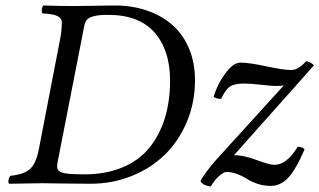

<svg xmlns="http://www.w3.org/2000/svg" viewBox="-20 -667 1163 699"><path d="M287.1 -574.2 189 -73.2Q188 -68.4 188 -60.1Q188 -43.9 207.5 -38.1Q227.1 -32.2 286.1 -32.2Q364.7 -32.2 425.3 -57.4Q485.8 -82.5 523.4 -128.7Q561 -174.8 580.1 -236.6Q599.1 -298.3 599.1 -374Q599.1 -484.4 542.7 -548.6Q486.3 -612.8 375 -612.8Q355 -612.8 342 -611.6Q329.1 -610.4 316.4 -606.7Q303.7 -603 296.6 -595Q289.6 -586.9 287.1 -574.2ZM251 -645Q273.9 -645 324.5 -646Q375 -647 397.9 -647Q460.9 -647 514.2 -628.9Q567.4 -610.8 606.4 -577.1Q645.5 -543.5 667.7 -491.5Q689.9 -439.5 689.9 -375Q689.9 -294.9 660.9 -224.9Q631.8 -154.8 581.3 -105Q530.8 -55.2 460.2 -26.6Q389.6 2 309.1 2Q252 2 198.7 1Q145.5 0 134.8 0Q103 0 13.2 2Q5.9 -8.3 17.1 -26.9Q67.9 -31.7 89.6 -52Q111.3 -72.3 121.1 -122.1L198.2 -521Q205.1 -555.7 205.1 -585Q205.1 -601.1 188.2 -608.9Q171.4 -616.7 133.8 -618.2Q130.9 -626.5 132.8 -635.5Q134.8 -644.5 137.2 -647Q203.6 -645 251 -645ZM710 -6.8Q712.9 -16.6 733.4 -43.9Q753.9 -71.3 772 -90.8L1013.2 -356Q1003.4 -354 981 -354Q968.8 -354 931.2 -358.4Q893.6 -362.8 869.1 -362.8Q834 -362.8 817.4 -352.1Q800.8 -341.3 785.2 -307.1Q765.6 -307.1 757.8 -314.9Q771.5 -361.3 800.5 -400.1Q829.6 -439 855 -439Q887.2 -439 949.7 -425.5Q1012.2 -412.1 1040 -412.1Q1065.9 -412.1 1094.2 -443.8Q1101.1 -443.8 1110.8 -438.5Q1120.6 -433.1 1123 -429.2L832 -102.1Q866.7 -102.1 914.1 -84.5Q961.4 -66.9 979 -66.9Q1023.9 -66.9 1064 -132.8Q1080.6 -132.8 1088.9 -123Q1055.2 -45.9 1027.6 -18.1Q1000 9.8 965.8 9.8Q920.9 9.8 879.9 -15.1Q838.4 -41 804.2 -41Q795.4 -41 778.8 -27.1Q762.2 -13.2 747.1 12.2Q719.2 8.3 710 -6.8Z"/></svg>

Font: Common Serif
Style: Italic
Weight: 400
Italic angle: -12°
Designer: Philipp H. Poll, Khaled Hosny
Foundry: Stefan Peev, Context Ltd.
Version: Version 1.026